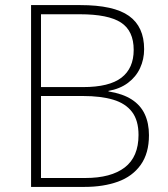

<svg xmlns="http://www.w3.org/2000/svg" viewBox="-20 -734 661 754"><path d="M295 -714Q427 -714 486.5 -671.5Q546 -629 546 -541Q546 -501 530 -466.5Q514 -432 482.5 -408.5Q451 -385 406 -377V-375Q462 -366 497 -343.5Q532 -321 548.5 -285.5Q565 -250 565 -203Q565 -132 532.5 -86.5Q500 -41 443 -20.5Q386 0 312 0H102V-714ZM306 -392Q409 -392 457 -429Q505 -466 505 -538Q505 -613 455 -645.5Q405 -678 294 -678H141V-392ZM141 -357V-35H315Q416 -35 470 -76.5Q524 -118 524 -204Q524 -261 498.5 -294.5Q473 -328 424.5 -342.5Q376 -357 305 -357Z"/></svg>

Font: Noto Sans Cham ExtraLight
Style: Regular
Weight: 250
Version: Version 2.002